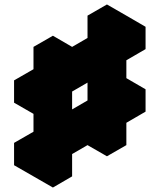

<svg xmlns="http://www.w3.org/2000/svg" viewBox="-20 -800 715 860"><path d="M217 -60 130 -10V-110L217 -160V-340L130 -290V-390L217 -440V-540L303 -590V-490L459 -580V-680L546 -730V-630L632 -680V-580L546 -530V-350L632 -400V-300L546 -250V-150L459 -100V-300Q459 -274 447 -244Q435 -214 415 -188.5Q395 -163 372 -150L303 -110V-10L217 40ZM303 -390V-210L459 -300V-580Q459 -554 447 -524Q435 -494 415 -468.5Q395 -443 372 -430ZM217 -60V40L130 -10V-110ZM459 -300V-100L372 -150V-350ZM632 -400 546 -350 459 -400 546 -450ZM632 -680 546 -630 459 -680 546 -730ZM217 -160 130 -110 43 -160 130 -210ZM546 -730 459 -680 372 -730 459 -780ZM459 -680V-580L372 -630V-730ZM130 -110V-10L43 -60V-160ZM459 -580V-300L372 -350V-630ZM459 -300 303 -210 217 -260 372 -350ZM459 -580 303 -490 217 -540 372 -630ZM217 -540V-440L130 -490V-590ZM217 -340V-160L130 -210V-390ZM303 -590 217 -540 130 -590 217 -640ZM217 -440 130 -390 43 -440 130 -490ZM130 -390V-290L43 -340V-440Z"/></svg>

Font: Nabla Normal
Style: Regular
Weight: 400
Designer: Arthur Reinders Folmer
Version: Version 1.000